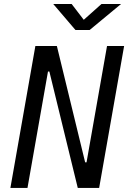

<svg xmlns="http://www.w3.org/2000/svg" viewBox="-20 -918 626 938"><path d="M359.9 0H464.4L586.4 -693.4H502.9L402.8 -125H396L257.8 -693.4H152.8L30.8 0H114.3L214.4 -568.4H221.2ZM348.6 -771.5H418L571.3 -898.4H475.6L389.2 -821.3L330.1 -898.4H240.2Z"/></svg>

Font: Cascadia Code PL SemiLight
Style: Italic
Weight: 350
Italic angle: -10°
Monospace: yes
Designer: Aaron Bell
Foundry: Saja Typeworks
Version: Version 2404.023